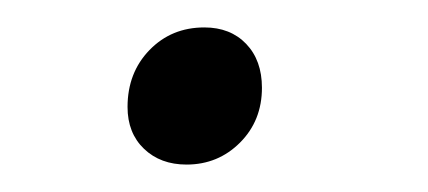

<svg xmlns="http://www.w3.org/2000/svg" viewBox="-20 -124 312 140"><path d="M73 -46Q73 -71 89 -87.5Q105 -104 129 -104Q148 -104 159.5 -92Q171 -80 171 -60Q171 -36 155 -20Q139 -4 116 -4Q97 -4 85 -15.5Q73 -27 73 -46Z"/></svg>

Font: Barlow Light
Style: Italic
Weight: 300
Italic angle: -7°
Designer: Jeremy Tribby
Foundry: Tribby Type
Version: Version 1.408